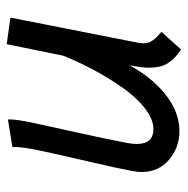

<svg xmlns="http://www.w3.org/2000/svg" viewBox="-14 -528 547 558"><g transform="rotate(-90 259.0 -248.5)"><path d="M394.5 4.9Q393.1 3.9 382.3 -4.4Q371.6 -12.7 367.2 -17.6Q362.8 -22.5 355.5 -33Q348.1 -43.5 345 -57.4Q341.8 -71.3 341.8 -88.9Q341.8 -111.8 349.1 -145.5Q313 -79.1 262.9 -39.8Q212.9 -0.5 158.7 0Q109.4 0 74 -30.5Q38.6 -61 38.6 -109.9Q38.6 -120.6 41 -134.3Q49.8 -182.1 68.4 -261.2Q86.9 -340.3 99.1 -397.2Q111.3 -454.1 111.3 -477.1Q111.3 -482.9 110.8 -485.4L191.4 -498.5V-493.7Q191.4 -472.7 181.9 -427.5Q172.4 -382.3 154.1 -300.5Q135.7 -218.8 122.6 -149.4Q120.1 -134.8 120.1 -124Q120.1 -75.7 163.1 -75.7Q191.9 -75.7 223.4 -100.1Q254.9 -124.5 283 -164.3Q311 -204.1 334.5 -247.8Q357.9 -291.5 376.5 -337.4L410.2 -502L487.3 -491.2L413.6 -116.7Q412.6 -108.9 412.6 -106Q412.6 -98.1 414.3 -91.6Q416 -85 420.4 -78.9Q424.8 -72.8 427.5 -69.6Q430.2 -66.4 437.3 -60.1Q444.3 -53.7 445.8 -52.2Z"/></g></svg>

Font: Fantasque Sans Mono
Style: Italic
Weight: 400
Italic angle: -11°
Monospace: yes
Designer: Jany Belluz
Version: Version 1.8.0 ; ttfautohint (v1.8.2)